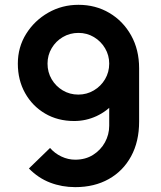

<svg xmlns="http://www.w3.org/2000/svg" viewBox="-20 -754 662 789"><path d="M302.5 -734.2Q373.1 -734.2 429.5 -700.8Q485.8 -667.5 518.8 -608.6Q551.7 -549.8 551.7 -473.3V-254.2Q551.7 -172.3 518.8 -111.8Q485.9 -51.2 426.8 -18.1Q367.8 15 289.2 15Q234.4 15 185.9 -3.6Q137.3 -22.2 98.8 -61.7L185.7 -146Q204.9 -123.7 232.3 -110.8Q259.7 -97.8 289.2 -97.8Q331.1 -97.8 362.5 -117.6Q393.9 -137.4 411.4 -169.3Q428.8 -201.2 428.8 -237.5V-357L450.7 -333Q420 -297 376.5 -276.8Q332.9 -256.7 285 -256.7Q217.3 -256.7 165.1 -287.5Q112.9 -318.3 83.1 -371.6Q53.3 -424.8 53.3 -492.5Q53.3 -560.2 87.5 -614.9Q121.7 -669.6 178.2 -701.9Q234.8 -734.2 302.5 -734.2ZM302.5 -618.8Q267.5 -618.8 238.5 -601.9Q209.6 -585 192.5 -556.2Q175.3 -527.5 175.3 -492.5Q175.3 -457.5 192.2 -428.5Q209.2 -399.6 237.9 -382.5Q266.7 -365.3 301.7 -365.3Q336.7 -365.3 365.6 -382.5Q394.6 -399.6 411.7 -428.5Q428.8 -457.5 428.8 -492.5Q428.8 -526.7 411.9 -555.4Q395 -584.2 366.2 -601.5Q337.5 -618.8 302.5 -618.8Z"/></svg>

Font: Manrope Variable Light
Style: Regular
Weight: 200
Designer: Mikhail Sharanda
Foundry: Mikhail Sharanda
Version: Version 4.505